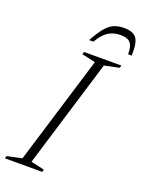

<svg xmlns="http://www.w3.org/2000/svg" viewBox="-183 -937 762 1013"><g transform="rotate(20 198.5 -431.0)"><path d="M249.5 -639 173.5 -656 177.5 -670H387L383 -656L300 -638.5L115 -31L190.5 -14L186.5 0H-23L-19 -14L64 -31.5ZM328 -820Q287 -820 258 -800Q229 -780 205.5 -738H181Q208 -787.5 230.5 -814.2Q253 -841 277.2 -851.2Q301.5 -861.5 334.5 -861.5Q384 -861.5 403.5 -835.8Q423 -810 420 -738H400Q401 -780 385.5 -800Q370 -820 328 -820Z"/></g></svg>

Font: Newsreader Text Light
Style: Italic
Weight: 300
Italic angle: -17°
Designer: Hugues Gentile
Foundry: Production Type
Version: Version 1.001